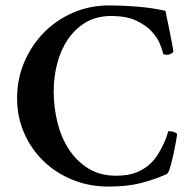

<svg xmlns="http://www.w3.org/2000/svg" viewBox="-20 -681 707 708"><path d="M382 -661Q432 -661 487 -656.5Q542 -652 590 -641Q590 -639 595 -617Q600 -595 605 -569Q610 -543 614.5 -520Q619 -497 619 -493Q620 -488 612 -483.5Q604 -479 595 -479Q586 -479 582 -482Q579 -496 569.5 -519.5Q560 -543 539 -565.5Q518 -588 482 -605Q446 -622 390 -622Q336 -622 296.5 -598.5Q257 -575 230.5 -536Q204 -497 191 -447Q178 -397 178 -345Q178 -287 191.5 -231Q205 -175 233.5 -131Q262 -87 305.5 -60Q349 -33 408 -33Q453 -33 483.5 -45.5Q514 -58 534 -77Q549 -91 560.5 -109Q572 -127 580.5 -144.5Q589 -162 594 -176.5Q599 -191 600 -197Q619 -198 633 -188Q633 -182 629 -159.5Q625 -137 619.5 -111.5Q614 -86 607.5 -64Q601 -42 595 -39Q550 -19 499.5 -6Q449 7 380 7Q309 7 247.5 -18Q186 -43 140.5 -87Q95 -131 69 -190.5Q43 -250 43 -319Q43 -390 69.5 -452Q96 -514 141.5 -560.5Q187 -607 249 -634Q311 -661 382 -661Z"/></svg>

Font: Vermiglione SemiBold
Style: Regular
Weight: 600
Version: Version 1.000